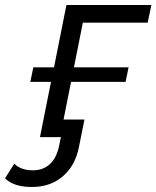

<svg xmlns="http://www.w3.org/2000/svg" viewBox="-93 -547 624 766"><path d="M34 199Q-38.5 199 -73 164.5L-36 106Q-9.5 132.5 38 132.5Q79.5 132.5 106.5 107.2Q133.5 82 143 33.5L150 0H66.5L110.5 -220.5H28L40 -278.5H122.5L172 -527H511L496 -456.5H237.5L202 -278.5H420L408 -220.5H190.5L160.5 -70H244L221.5 41.5Q207 114 157.5 156.5Q108 199 34 199Z"/></svg>

Font: Argentum Sans Light
Style: Italic
Weight: 300
Italic angle: -11.3°
Designer: Julieta Ulanovsky (font), Owen Earl (portions from Jones font), Cristiano Sobral (main changes and remaster)
Foundry: Julieta Ulanovsky (font), Owen Earl (portions from Jones font), Cristiano Sobral (main changes and remaster)
Version: Version 3.127